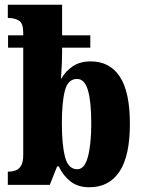

<svg xmlns="http://www.w3.org/2000/svg" viewBox="-20 -780 603 810"><path d="M357 10Q309 10 277.5 -14.5Q246 -39 228 -78H221L190 0H13V-56H18Q32 -56 46 -61Q60 -66 69 -81Q78 -96 78 -126V-579H14V-631H78V-642Q78 -682 60 -693Q42 -704 16 -704H13V-760H242V-631H361V-579H242V-559Q242 -540 241 -514Q240 -488 238.5 -468.5Q237 -449 237 -449H239Q256 -479 286.5 -500Q317 -521 363 -521Q443 -521 485.5 -456.5Q528 -392 528 -258Q528 -122 484 -56Q440 10 357 10ZM306 -66Q337 -66 351 -119Q365 -172 365 -260Q365 -351 351 -399Q337 -447 305 -447Q267 -447 254 -398.5Q241 -350 241 -259Q241 -169 254.5 -117.5Q268 -66 306 -66Z"/></svg>

Font: Noto Serif ExtraCondensed Black
Style: Regular
Weight: 900
Width: 2
Designer: Monotype Design Team
Foundry: Monotype Imaging Inc.
Version: Version 2.015; ttfautohint (v1.8.4.7-5d5b)